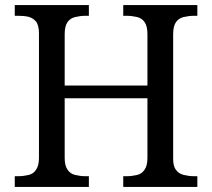

<svg xmlns="http://www.w3.org/2000/svg" viewBox="-20 -734 833 754"><path d="M329 0H38V-42H51C66 -42 80 -44 93 -47C105 -50 115 -57 122 -68C129 -78 133 -93 133 -114V-604C133 -624 129 -639 122 -649C114 -658 104 -665 92 -668C79 -671 66 -672 51 -672H38V-714H329V-672H316C301 -672 288 -670 275 -667C262 -664 252 -657 245 -647C238 -637 234 -621 234 -600V-398H559V-600C559 -621 555 -637 548 -647C541 -657 531 -664 519 -667C506 -670 492 -672 477 -672H464V-714H755V-672H742C727 -672 714 -670 701 -667C688 -664 678 -657 671 -647C664 -637 660 -621 660 -600V-109C660 -90 664 -75 672 -66C679 -56 689 -50 702 -47C714 -44 727 -42 742 -42H755V0H464V-42H477C492 -42 506 -44 519 -47C531 -50 541 -57 548 -68C555 -78 559 -93 559 -114V-348H234V-114C234 -93 238 -78 245 -68C252 -57 262 -50 275 -47C288 -44 301 -42 316 -42H329V0Z"/></svg>

Font: NameLogos Serif
Style: Regular
Weight: 500
Version: Version 0.1